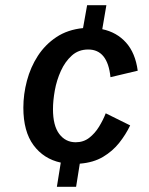

<svg xmlns="http://www.w3.org/2000/svg" viewBox="-20 -695 573 740"><path d="M199.2 25 214.2 -68.3Q148.3 -82.5 109.2 -135.4Q70 -188.3 70 -280Q70 -331.7 83.8 -383.8Q97.5 -435.8 125.8 -479.6Q154.2 -523.3 197.5 -552.1Q240.8 -580.8 300 -586.7L315.8 -675H390L374.2 -582.5Q430 -570.8 465.8 -530.8Q501.7 -490.8 510.8 -422.5L405.8 -397.5Q395 -504.2 320 -504.2Q282.5 -504.2 256.7 -480.8Q230.8 -457.5 214.6 -421.7Q198.3 -385.8 191.2 -346.2Q184.2 -306.7 184.2 -274.2Q184.2 -210.8 208.3 -178.8Q232.5 -146.7 271.7 -146.7Q301.7 -146.7 323.8 -163.8Q345.8 -180.8 361.7 -206.7Q377.5 -232.5 387.5 -258.3L481.7 -211.7Q465 -176.7 439.6 -144.6Q414.2 -112.5 377.1 -90.4Q340 -68.3 287.5 -64.2L273.3 25Z"/></svg>

Font: Familjen Grotesk GF Medium
Style: Italic
Weight: 500
Designer: Anders Wikstroem, Jonas Baeckman, Matilda Gysing, Kristian Moeller
Foundry: Familjen STHML AB
Version: Version 2.000; Beta; Release 4; Build 6